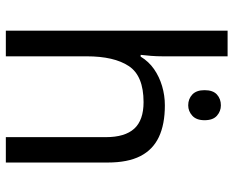

<svg xmlns="http://www.w3.org/2000/svg" viewBox="-91 -709 800 658"><g transform="rotate(90 309.0 -380.0)"><path d="M341 -737Q361 -737 376.5 -723.5Q392 -710 392 -681Q392 -653 376.5 -639Q361 -625 341 -625Q319 -625 304 -639Q289 -653 289 -681Q289 -710 304 -723.5Q319 -737 341 -737ZM173 -537Q173 -518 171.5 -498Q170 -478 168 -462H174Q191 -490 217 -508Q243 -526 275 -535.5Q307 -545 341 -545Q406 -545 449.5 -524.5Q493 -504 515 -461Q537 -418 537 -349V0H450V-343Q450 -408 421 -440Q392 -472 330 -472Q240 -472 206.5 -421.5Q173 -371 173 -277V0H85V-760H173Z"/></g></svg>

Font: hexlkannada05
Style: Book
Weight: 400
Designer: Jelle Bosma - Monotype Design Team
Foundry: Monotype Imaging Inc.
Version: Version 2.003